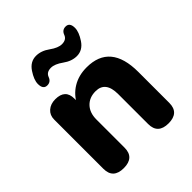

<svg xmlns="http://www.w3.org/2000/svg" viewBox="-202 -863 1001 1001"><g transform="rotate(-45 298.5 -363.0)"><path d="M135 6Q57 6 57 -67V-430Q57 -462 79 -481.5Q101 -501 136 -501Q209 -501 209 -433V-397L196 -399Q221 -449 265.5 -476Q310 -503 369 -503Q543 -503 543 -295V-67Q543 6 465 6Q387 6 387 -67V-288Q387 -382 314 -382Q268 -382 240.5 -353Q213 -324 213 -275V-67Q213 6 135 6ZM375 -580Q337 -580 300.5 -606.5Q264 -633 236 -633Q203 -633 193.5 -607Q184 -581 158 -581Q128 -581 128 -621Q128 -651 155 -691.5Q182 -732 225 -732Q263 -732 299.5 -705.5Q336 -679 364 -679Q397 -679 406.5 -705Q416 -731 442 -731Q472 -731 472 -691Q472 -661 445 -620.5Q418 -580 375 -580Z"/></g></svg>

Font: Nunito VF Beta Light
Style: Regular
Weight: 300
Designer: Vernon Adams
Foundry: newtypography
Version: Version 3.001